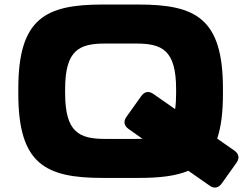

<svg xmlns="http://www.w3.org/2000/svg" viewBox="-20 -786 1094 865"><path d="M62.5 -386.7V-363.3C62.5 -45.9 185.5 15.6 443.4 15.6H603.5C695.3 15.6 770.5 7.8 828.6 -16.6L924.3 50.3C944.8 64.9 964.4 61 979 40.5L1045.4 -52.7C1060.1 -73.2 1056.6 -92.8 1036.1 -107.4L958.5 -161.6C976.1 -213.9 984.4 -279.3 984.4 -363.3V-386.7C984.4 -704.1 861.3 -765.6 603.5 -765.6H443.4C185.5 -765.6 62.5 -704.1 62.5 -386.7ZM273.4 -365.7V-384.8C273.4 -561.5 337.9 -589.8 453.6 -589.8H593.3C709 -589.8 773.4 -561.5 773.4 -384.8V-365.7C773.4 -338.4 772 -314.5 769 -294.4L670.9 -362.8C650.4 -377.4 630.9 -373.5 616.2 -353L549.8 -259.8C535.2 -239.3 538.6 -219.7 559.1 -205.1L622.1 -160.6L593.3 -160.2H453.6C337.9 -160.2 273.4 -189 273.4 -365.7Z"/></svg>

Font: Gyrotrope Black
Style: Regular
Weight: 900
Designer: David Moles
Version: Version 1.003;Glyphs 3.3.1 (3343)